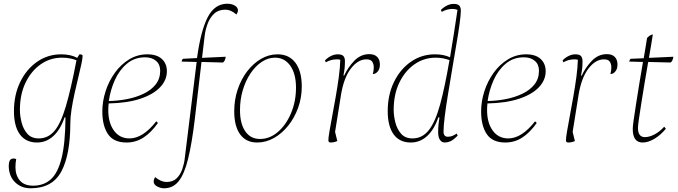

<svg xmlns="http://www.w3.org/2000/svg" viewBox="-20 -754 3642 1032"><path d="M145 258Q93 258 60 224.5Q27 191 27 137Q27 120 32.5 109Q38 98 54 98Q60 98 67 101Q65 112 64 123Q63 134 63 144Q63 188 86.5 216Q110 244 158 244Q215 244 253 210Q291 176 311 96Q331 16 332 -123H327Q305 -58 267 -23Q229 12 179 12Q119 12 87 -31.5Q55 -75 55 -157Q55 -244 88.5 -313Q122 -382 179.5 -422Q237 -462 309 -462Q360 -462 395 -443L407 -462Q424 -462 424 -454Q424 -441 417.5 -410Q411 -379 401 -338.5Q391 -298 381 -253Q371 -208 364.5 -166Q358 -124 358 -92Q358 78 309.5 168Q261 258 145 258ZM87 -163Q87 -132 96 -96Q105 -60 127 -35Q149 -10 188 -10Q238 -10 272 -49.5Q306 -89 333.5 -181Q361 -273 391 -430Q376 -436 356.5 -440Q337 -444 313 -444Q250 -444 199 -408.5Q148 -373 117.5 -310Q87 -247 87 -163Z M660 12Q591 12 560.5 -33Q530 -78 530 -155Q530 -209 547.5 -263.5Q565 -318 597.5 -363Q630 -408 674.5 -435Q719 -462 772 -462Q823 -462 850 -437Q877 -412 877 -371Q877 -324 841 -285.5Q805 -247 735 -223.5Q665 -200 564 -198Q562 -180 562 -162Q562 -94 592.5 -52Q623 -10 676 -10Q748 -10 820 -102L829 -93Q792 -41 751 -14.5Q710 12 660 12ZM760 -446Q703 -446 662 -411.5Q621 -377 597 -323Q573 -269 565 -211Q615 -212 663.5 -221.5Q712 -231 752.5 -250.5Q793 -270 817 -300.5Q841 -331 841 -374Q841 -408 818.5 -427Q796 -446 760 -446Z M862 258Q843 258 824.5 248Q806 238 806 222Q806 210 814 198Q828 210 844 217Q860 224 876 224Q910 224 930 204Q950 184 960 154.5Q970 125 973 97L1037 -421L956 -423Q958 -434 964 -438L1039 -442Q1059 -589 1096.5 -661.5Q1134 -734 1202 -734Q1225 -734 1242 -724Q1259 -714 1259 -698Q1259 -689 1251 -676Q1234 -690 1220 -696Q1206 -702 1191 -702Q1154 -702 1131 -680.5Q1108 -659 1096 -626.5Q1084 -594 1080 -561L1066 -443L1193 -449Q1193 -442 1188.5 -431Q1184 -420 1177 -418L1063 -421L1027 -113Q1011 20 990.5 102Q970 184 939.5 221Q909 258 862 258Z M1362 12Q1303 12 1271 -31.5Q1239 -75 1239 -156Q1239 -218 1257.5 -273Q1276 -328 1308.5 -370.5Q1341 -413 1383 -437.5Q1425 -462 1472 -462Q1534 -462 1568 -416.5Q1602 -371 1602 -289Q1602 -229 1582.5 -175Q1563 -121 1529.5 -79Q1496 -37 1453 -12.5Q1410 12 1362 12ZM1377 -7Q1430 -7 1474 -45Q1518 -83 1544.5 -146Q1571 -209 1571 -283Q1571 -357 1540.5 -400.5Q1510 -444 1458 -444Q1421 -444 1387 -421.5Q1353 -399 1326.5 -359.5Q1300 -320 1285 -269.5Q1270 -219 1270 -162Q1270 -89 1298.5 -48Q1327 -7 1377 -7Z M1757 12Q1745 12 1745 0Q1745 -14 1751 -49Q1757 -84 1766 -132Q1775 -180 1784.5 -234Q1794 -288 1801 -339.5Q1808 -391 1809 -433Q1800 -435 1790 -435Q1774 -435 1759.5 -431Q1745 -427 1731 -419L1727 -430Q1745 -447 1762 -454.5Q1779 -462 1795 -462Q1818 -462 1826 -452.5Q1834 -443 1834 -426Q1834 -405 1832.5 -389.5Q1831 -374 1826 -348H1830Q1850 -392 1884.5 -427.5Q1919 -463 1965 -463Q1993 -463 2007.5 -448Q2022 -433 2022 -407Q2022 -384 2010.5 -370Q1999 -356 1984 -356Q1989 -374 1989 -392Q1989 -409 1981 -422Q1973 -435 1949 -435Q1904 -435 1866 -385.5Q1828 -336 1813 -245L1781 -45L1793 4Q1785 8 1775 10Q1765 12 1757 12Z M2188 12Q2128 12 2096 -31.5Q2064 -75 2064 -157Q2064 -244 2097.5 -313Q2131 -382 2188.5 -422Q2246 -462 2318 -462Q2365 -462 2399 -446Q2409 -504 2419 -569Q2429 -634 2439 -701Q2427 -706 2413 -706Q2397 -706 2382.5 -702Q2368 -698 2354 -690L2350 -701Q2368 -718 2385 -725.5Q2402 -733 2418 -733Q2441 -733 2449 -723.5Q2457 -714 2457 -697Q2457 -675 2450.5 -627Q2444 -579 2433 -515.5Q2422 -452 2410.5 -382.5Q2399 -313 2388 -247Q2377 -181 2370.5 -128.5Q2364 -76 2364 -47Q2364 -19 2387 -19Q2401 -19 2411.5 -23.5Q2422 -28 2435 -36L2440 -25Q2415 0 2399.5 6Q2384 12 2370 12Q2355 12 2345 -2Q2335 -16 2335 -44Q2335 -64 2337 -84Q2339 -104 2342 -123H2336Q2314 -58 2276 -23Q2238 12 2188 12ZM2096 -163Q2096 -132 2105 -96Q2114 -60 2136 -35Q2158 -10 2197 -10Q2250 -10 2285 -54.5Q2320 -99 2345.5 -192Q2371 -285 2396 -431Q2382 -436 2363 -440Q2344 -444 2322 -444Q2259 -444 2208 -408.5Q2157 -373 2126.5 -310Q2096 -247 2096 -163Z M2696 12Q2627 12 2596.5 -33Q2566 -78 2566 -155Q2566 -209 2583.5 -263.5Q2601 -318 2633.5 -363Q2666 -408 2710.5 -435Q2755 -462 2808 -462Q2859 -462 2886 -437Q2913 -412 2913 -371Q2913 -324 2877 -285.5Q2841 -247 2771 -223.5Q2701 -200 2600 -198Q2598 -180 2598 -162Q2598 -94 2628.5 -52Q2659 -10 2712 -10Q2784 -10 2856 -102L2865 -93Q2828 -41 2787 -14.5Q2746 12 2696 12ZM2796 -446Q2739 -446 2698 -411.5Q2657 -377 2633 -323Q2609 -269 2601 -211Q2651 -212 2699.5 -221.5Q2748 -231 2788.5 -250.5Q2829 -270 2853 -300.5Q2877 -331 2877 -374Q2877 -408 2854.5 -427Q2832 -446 2796 -446Z M3034 12Q3022 12 3022 0Q3022 -14 3028 -49Q3034 -84 3043 -132Q3052 -180 3061.5 -234Q3071 -288 3078 -339.5Q3085 -391 3086 -433Q3077 -435 3067 -435Q3051 -435 3036.5 -431Q3022 -427 3008 -419L3004 -430Q3022 -447 3039 -454.5Q3056 -462 3072 -462Q3095 -462 3103 -452.5Q3111 -443 3111 -426Q3111 -405 3109.5 -389.5Q3108 -374 3103 -348H3107Q3127 -392 3161.5 -427.5Q3196 -463 3242 -463Q3270 -463 3284.5 -448Q3299 -433 3299 -407Q3299 -384 3287.5 -370Q3276 -356 3261 -356Q3266 -374 3266 -392Q3266 -409 3258 -422Q3250 -435 3226 -435Q3181 -435 3143 -385.5Q3105 -336 3090 -245L3058 -45L3070 4Q3062 8 3052 10Q3042 12 3034 12Z M3434 12Q3381 12 3381 -61Q3381 -74 3386 -109.5Q3391 -145 3399 -196Q3407 -247 3416.5 -305.5Q3426 -364 3436 -421L3362 -423Q3364 -434 3370 -438L3440 -441Q3445 -470 3449.5 -497.5Q3454 -525 3458 -550Q3466 -558 3472.5 -562.5Q3479 -567 3489 -569Q3485 -542 3479.5 -510Q3474 -478 3468 -443L3599 -449Q3599 -442 3594.5 -431Q3590 -420 3583 -418L3464 -421Q3454 -364 3444.5 -306.5Q3435 -249 3427 -198.5Q3419 -148 3414 -113Q3409 -78 3409 -67Q3409 -17 3446 -17Q3471 -17 3499 -32Q3527 -47 3550 -73L3559 -62Q3531 -28 3497.5 -8Q3464 12 3434 12Z"/></svg>

Font: Petrona Thin
Style: Italic
Weight: 100
Italic angle: -9°
Designer: Ringo R. Seeber
Foundry: Ringo R. Seeber
Version: Version 2.001; ttfautohint (v1.8.3)